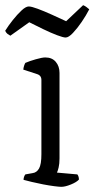

<svg xmlns="http://www.w3.org/2000/svg" viewBox="-42 -722 365 742"><path d="M195 0Q187 0 167.5 -2.5Q148 -5 124.5 -9.5Q101 -14 80.5 -19Q60 -24 49 -27Q49 -34 51.5 -40Q54 -46 56 -48L84 -53Q100 -55 109 -71Q118 -87 118 -126V-413Q118 -431 100 -436L48 -453Q49 -462 51.5 -469Q54 -476 56 -479Q72 -486 96.5 -493Q121 -500 133 -500Q159 -500 173.5 -483Q188 -466 188 -440V-110Q188 -89 184.5 -74.5Q181 -60 178 -55L257 -48Q263 -40 263 -28Q254 -18 232 -9Q210 0 195 0ZM211.7 -577Q202.2 -577 178.5 -586Q154.7 -595 125.7 -609Q96.8 -623 71.1 -636L-2 -584Q-7.7 -587 -13 -591Q-18.2 -595 -22 -603Q-9.6 -623 7.5 -644.5Q24.6 -666 41.2 -681.5Q57.8 -697 69.2 -697Q79.7 -697 103.9 -688Q128.1 -679 158 -665.5Q188 -652 213.6 -640L279.2 -702Q286.8 -699 292.5 -694.5Q298.2 -690 302.9 -686Q290.6 -662 273.5 -637Q256.4 -612 239.7 -594.5Q223.1 -577 211.7 -577Z"/></svg>

Font: Texturina ExtraLight
Style: Regular
Weight: 200
Designer: Guillermo Torres Carreño
Foundry: Omnibus-Type
Version: Version 1.002; ttfautohint (v1.8.3)